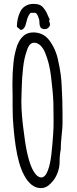

<svg xmlns="http://www.w3.org/2000/svg" viewBox="-20 -941 395 989"><path d="M104 -39Q75 -93 61 -187Q51 -252 46 -337L45 -390V-444Q44 -470 44 -507Q44 -567 49 -613Q53 -661 69 -708Q85 -749 115 -766Q133 -774 151 -774Q204 -774 235 -732Q269 -685 280 -627Q296 -557 298 -493Q302 -422 302 -359V-302Q302 -285 297 -238Q293 -201 293 -175V-171Q287 -143 287 -105Q287 -77 275 -47Q263 -17 241 4Q219 28 191 28Q164 28 142 10Q120 -8 104 -39ZM227 -64Q239 -97 244.5 -144.5Q250 -192 254 -252Q256 -278 256 -319L255 -411Q253 -465 243 -546Q235 -615 213 -668Q203 -693 188 -707Q173 -721 156 -721Q131 -721 119 -682Q104 -641 99 -592Q93 -539 92 -491L91 -458Q90 -444 90 -420V-416Q90 -349 104 -251Q120 -118 151 -62Q171 -27 193 -27Q213 -27 227 -64ZM67 -803Q67 -846 85 -882Q94 -900 111.5 -910.5Q129 -921 152 -921Q171 -921 183.5 -916Q196 -911 205 -899Q215 -886 220 -876Q225 -866 232 -849L234 -845L236 -841L234 -837Q234 -833 233 -833L238 -817Q238 -807 230 -799Q222 -791 211 -791Q195 -791 189 -800Q183 -809 183 -829Q183 -841 175.5 -858Q168 -875 160 -875H139Q124 -865 115 -824Q112 -808 104.5 -797.5Q97 -787 86 -787Z"/></svg>

Font: Amatic SC
Style: Bold
Weight: 700
Designer: Multiple Designers
Foundry: Vernon Adams
Version: Version 2.505